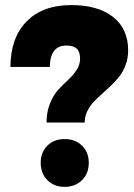

<svg xmlns="http://www.w3.org/2000/svg" viewBox="-20 -727 526 755"><path d="M21 -463.9Q21.5 -578.6 84.7 -642.8Q147.9 -707 259.8 -707Q365.2 -707 424.6 -660.4Q483.9 -613.8 483.9 -528.8Q483.9 -499 474.4 -472.7Q464.8 -446.3 450 -427.2Q435.1 -408.2 416.7 -390.6Q398.4 -373 380.1 -356.9Q361.8 -340.8 346.9 -324.7Q332 -308.6 322.5 -288.1Q313 -267.6 313 -245.1H163.1Q163.1 -287.1 176.8 -320.6Q190.4 -354 209.7 -374.8Q229 -395.5 248.3 -413.3Q267.6 -431.2 281.2 -451.9Q294.9 -472.7 294.9 -496.1Q294.9 -522.9 282 -535.4Q269 -547.9 241.2 -547.9Q177.2 -547.9 175.8 -463.9ZM233.9 -180.2Q275.9 -180.2 302.5 -154.3Q329.1 -128.4 329.1 -86.9Q329.1 -44.9 302.5 -18.6Q275.9 7.8 233.9 7.8Q192.4 7.8 166.3 -18.6Q140.1 -44.9 140.1 -86.9Q140.1 -128.4 166.3 -154.3Q192.4 -180.2 233.9 -180.2Z"/></svg>

Font: Montserrat arm ExtraBold
Style: Regular
Weight: 800
Designer: Julieta Ulanovsky
Foundry: Julieta Ulanovsky
Version: Version 6.000;PS 006.000;hotconv 1.0.88;makeotf.lib2.5.64775